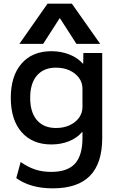

<svg xmlns="http://www.w3.org/2000/svg" viewBox="-20 -810 656 1050"><path d="M269 220Q207 220 157.5 206Q108 192 69 164L93 76Q133 104 172.5 117Q212 130 260 130Q349 130 390 85Q431 40 431 -55V-88H429Q401 -55 357 -37.5Q313 -20 261 -20Q157 -20 98 -87.5Q39 -155 39 -275Q39 -395 98 -462.5Q157 -530 261 -530Q314 -530 359.5 -512Q405 -494 433 -462H435L436 -520H539V-55Q539 83 472 151.5Q405 220 269 220ZM286 -110Q328 -110 360.5 -125Q393 -140 412 -166Q431 -192 431 -225V-325Q431 -358 412 -384Q393 -410 360.5 -425Q328 -440 286 -440Q219 -440 182 -397Q145 -354 145 -275Q145 -196 182 -153Q219 -110 286 -110ZM86 -570 240 -790H373L528 -570H398L308 -710H306L216 -570Z"/></svg>

Font: M PLUS 2 Medium
Style: Regular
Weight: 500
Designer: Coji Morishita
Foundry: UNDERFOREST DESIGN
Version: Version 1.001